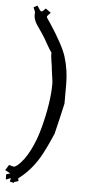

<svg xmlns="http://www.w3.org/2000/svg" viewBox="-102 -844 476 1008"><g transform="rotate(5 136.0 -340.0)"><path d="M53.7 -809.1Q70.8 -780.8 75.2 -780.8H78.6Q83 -780.8 98.6 -797.9L126 -777.8Q107.9 -759.3 107.9 -755.9Q107.9 -752.4 110.8 -748L124 -728V-729Q200.2 -613.3 218.3 -554.7Q239.7 -485.4 239.7 -412.1V-309.1Q239.7 -307.1 221.4 -229.2Q203.1 -151.4 201.7 -147Q164.1 -59.6 139.2 -18.1Q95.7 55.7 31.7 103L34.7 117.2L12.7 124V122.1Q12.7 124.5 9.8 128.9L-10.3 124L-8.3 112.8L-6.3 105L-32.2 115.2L-33.2 87.9Q-19.5 82 -13.2 82H-11.2Q-22.9 74.2 -40 65.9L-22 37.1Q-1.5 43.9 4.2 43.9Q9.8 43.9 21 35.2Q56.6 6.3 85.9 -52Q115.2 -110.4 131.8 -175.3Q167 -310.1 167 -405.8Q167.5 -415 163.6 -439.7Q159.7 -464.4 158.7 -475.1L155.8 -501Q155.3 -506.3 152.3 -522.5Q147 -555.2 147.9 -569.8Q137.7 -583.5 124.8 -606.7Q111.8 -629.9 108.9 -634.8L96.7 -654.8Q90.3 -665 78.6 -681.6Q66.9 -698.2 60.5 -708Q43 -734.4 43 -759.8L43.9 -772Q43.9 -775.4 33.7 -798.8Z"/></g></svg>

Font: Eater
Style: Regular
Weight: 400
Version: Version 001.002